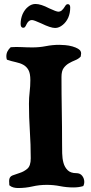

<svg xmlns="http://www.w3.org/2000/svg" viewBox="-20 -943 458 968"><path d="M279 -717Q290 -717 308.5 -715.5Q327 -714 345 -709Q363 -704 376 -695.5Q389 -687 389 -674Q389 -668 387 -658Q376 -646 359.5 -639.5Q343 -633 327.5 -624Q312 -615 301 -600Q290 -585 290 -555Q290 -470 291.5 -386Q293 -302 293 -217Q293 -196 293.5 -170Q294 -144 300 -122Q306 -100 321 -85Q336 -70 365 -70Q384 -70 394.5 -56.5Q405 -43 405 -25Q405 -15 400 -5Q378 2 350 2Q316 2 283 -4.5Q250 -11 216 -11Q178 -11 143.5 -3Q109 5 71 5Q59 5 47.5 2Q36 -1 27 -9L26 -31Q26 -52 43 -58.5Q60 -65 80.5 -71.5Q101 -78 118 -92.5Q135 -107 135 -145Q135 -214 130.5 -282.5Q126 -351 126 -420Q126 -450 129.5 -479.5Q133 -509 133 -539Q133 -573 123.5 -590Q114 -607 98 -616Q82 -625 60.5 -629.5Q39 -634 15 -642Q12 -649 12 -659Q12 -673 18 -684.5Q24 -696 34 -705Q62 -707 89 -705.5Q116 -704 144 -704Q179 -704 212 -710.5Q245 -717 279 -717ZM334 -905Q334 -877 324 -854Q314 -832 297 -818Q278 -802 258 -802Q235 -802 188 -825Q151 -842 141 -842Q125 -842 115 -823Q109 -810 106 -807Q103 -803 97 -803Q84 -803 84 -823Q84 -848 94 -872Q105 -896 122 -909Q139 -923 159 -923Q186 -923 228 -901Q264 -884 275 -884Q283 -884 291 -890Q300 -898 309 -913Q314 -922 322 -922Q334 -922 334 -905Z"/></svg>

Font: CAT Altenglisch
Style: Regular
Weight: 400
Designer: Peter Wiegel
Foundry: Peter Wiegel, CAT Fonts
Version: Version 1.000